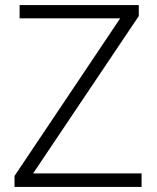

<svg xmlns="http://www.w3.org/2000/svg" viewBox="-20 -734 615 754"><path d="M536 0H37V-43L452 -662H57V-714H525V-671L110 -53H536Z"/></svg>

Font: Noto Sans Tamil Light
Style: Regular
Weight: 300
Designer: Jelle Bosma - Monotype Design Team
Foundry: Monotype Imaging Inc.
Version: Version 2.004; ttfautohint (v1.8.4.7-5d5b)